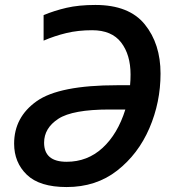

<svg xmlns="http://www.w3.org/2000/svg" viewBox="-20 -745 701 775"><path d="M249 10Q368 10 453 -56.5Q538 -123 583 -227.5Q628 -332 628 -448Q628 -568 564.5 -646.5Q501 -725 365 -725Q298 -725 248.5 -713.5Q199 -702 156 -684V-581Q200 -600 247.5 -611.5Q295 -623 352 -623Q431 -623 469 -573.5Q507 -524 507 -444Q507 -431 506.5 -422Q506 -413 505 -401H453Q219 -401 128 -336.5Q37 -272 37 -165Q37 -89 88.5 -39.5Q140 10 249 10ZM249 -92Q158 -92 158 -169Q158 -228 215.5 -265.5Q273 -303 422 -303H486Q455 -204 394 -148Q333 -92 249 -92Z"/></svg>

Font: Noto Sans UI Medium
Style: Italic
Weight: 500
Italic angle: -12°
Designer: Monotype Design Team
Foundry: Monotype Imaging Inc.
Version: Version 1.901